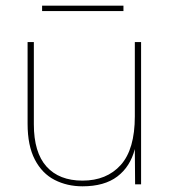

<svg xmlns="http://www.w3.org/2000/svg" viewBox="-20 -648 601 675"><path d="M128 -628H414V-609H128ZM476 0H455L454 -124Q438 -62 392.5 -27.5Q347 7 270 7Q216 7 172 -15.5Q128 -38 102.5 -87Q77 -136 77 -213V-500H99V-211Q99 -112 143.5 -62.5Q188 -13 270 -13Q355 -13 404.5 -68Q454 -123 454 -239V-500H476Z"/></svg>

Font: Albert Sans Thin
Style: Regular
Weight: 250
Designer: Andreas Rasmussen
Foundry: a.Foundry
Version: Version 1.025